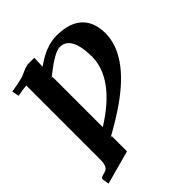

<svg xmlns="http://www.w3.org/2000/svg" viewBox="-189 -566 921 921"><g transform="rotate(-45 272.0 -105.5)"><path d="M315.9 -395Q279.8 -395 199.2 -330.6Q189.9 -323.2 181.2 -315.9L189 -318.8V22.9Q390.1 -103 392.1 -252Q390.6 -394 315.9 -395ZM191.9 -444.8 189.9 -386.2Q270 -444.8 340.8 -444.8Q487.3 -444.8 512.7 -331.1Q517.1 -310.5 517.1 -288.1Q517.1 -140.6 322.8 -2.9Q261.2 40.5 178.2 85.9L189 83V187L17.1 233.9L11.2 198.2Q11.2 190.9 28.8 185.5Q30.3 185.1 30.8 185.1L46.9 180.2Q70.8 171.9 70.8 125V-336.9V-377.9Q56.2 -377.4 9.8 -369.1L2.9 -404.8Q46.4 -411.1 85.9 -421.9Q89.8 -423.3 118.2 -436Q138.7 -444.8 151.9 -444.8Z"/></g></svg>

Font: Linux Libertine O
Style: Semibold
Weight: 700
Designer: Philipp H. Poll
Foundry: Philipp H. Poll
Version: Version 5.0.0